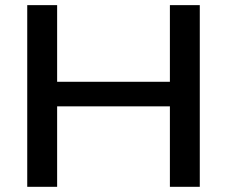

<svg xmlns="http://www.w3.org/2000/svg" viewBox="-20 -720 875 740"><path d="M85 -700.2H200.2V-404.8H634.8V-700.2H750V0H634.8V-310.1H200.2V0H85Z"/></svg>

Font: Copperplate Sans CC Heavy
Style: Regular
Weight: 400
Designer: indestructible type*
Foundry: Cowboy Collective
Version: Version 1.000